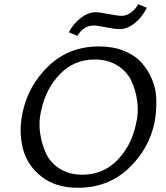

<svg xmlns="http://www.w3.org/2000/svg" viewBox="-20 -884 788 910"><path d="M347 -714 306 -731Q328 -773 363.5 -799.5Q399 -826 433 -826Q451 -826 494.5 -817.5Q538 -809 557 -809Q579 -809 600.5 -824.5Q622 -840 635 -864L676 -847Q652 -800 617 -773Q582 -746 547 -746Q524 -746 482.5 -754.5Q441 -763 424 -763Q376 -763 347 -714ZM349 6Q244 6 176.5 -47Q109 -100 88.5 -180Q68 -260 87 -351Q115 -481 211.5 -572.5Q308 -664 450 -664Q515 -664 566.5 -643.5Q618 -623 649.5 -588.5Q681 -554 700.5 -508Q720 -462 721 -410.5Q722 -359 713 -306Q686 -176 588.5 -85Q491 6 349 6ZM370 -56Q469 -56 536 -125Q603 -194 624 -294Q638 -349 630.5 -404Q623 -459 601.5 -503Q580 -547 535 -574.5Q490 -602 429 -602Q331 -602 264.5 -533Q198 -464 176 -364Q162 -309 170 -254Q178 -199 199 -155Q220 -111 264.5 -83.5Q309 -56 370 -56Z"/></svg>

Font: EauTest Medium
Style: Italic
Weight: 500
Italic angle: -12°
Designer: Christian Thalmann (Catharsis Fonts)
Version: Version 0.001;PS 000.001;hotconv 1.0.88;makeotf.lib2.5.64775